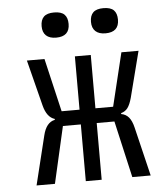

<svg xmlns="http://www.w3.org/2000/svg" viewBox="-53 -796 706 843"><g transform="rotate(-5 300.0 -375.0)"><path d="M179 -280V-284Q144.5 -294.5 131 -347L79.5 -550H157L212 -315H291V-550H361V-315H439L496 -550H571.5L519.5 -347Q511.5 -318 500.8 -303.5Q490 -289 471.5 -284V-280Q492 -276.5 505 -261Q518 -245.5 525 -216L577 0H496L439 -250H361V0H291V-250H212L155 0H74L127 -216Q140.5 -272.5 179 -280ZM157 -694.5Q157 -722 171.2 -736Q185.5 -750 216.5 -750Q248 -750 262 -736Q276 -722 276 -694.5Q276 -639 216.5 -639Q187.5 -639 172.2 -653.2Q157 -667.5 157 -694.5ZM374.5 -694.5Q374.5 -722 388.8 -736Q403 -750 434 -750Q465.5 -750 479.5 -736Q493.5 -722 493.5 -694.5Q493.5 -639 434 -639Q405 -639 389.8 -653.2Q374.5 -667.5 374.5 -694.5Z"/></g></svg>

Font: JuliaMono Light
Style: Regular
Weight: 300
Monospace: yes
Designer: cormullion
Foundry: corm
Version: Version 0.054; ttfautohint (v1.8.4)